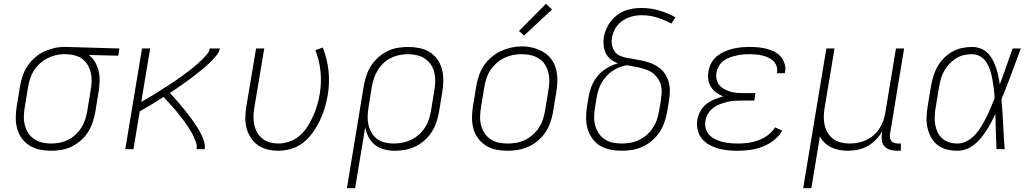

<svg xmlns="http://www.w3.org/2000/svg" viewBox="-20 -785 5440 1010"><path d="M248 8Q218 8 189 2Q160 -4 136 -19Q112 -34 95 -57Q78 -80 70.5 -107.5Q63 -135 63 -165.5Q63 -196 68 -226L86 -336Q91 -362 100 -388.5Q109 -415 125 -438.5Q141 -462 163 -481.5Q185 -501 210.5 -513Q236 -525 263 -531.5Q290 -538 317 -538Q321 -538 325 -538Q329 -538 333 -538L608 -530L602 -492L447 -496Q467 -481 480 -458.5Q493 -436 499 -411Q505 -386 504 -358.5Q503 -331 499 -304L481 -194Q476 -167 467 -140.5Q458 -114 442.5 -89.5Q427 -65 404.5 -45.5Q382 -26 356 -13.5Q330 -1 302.5 3.5Q275 8 248 8ZM248 -30Q271 -30 294 -34.5Q317 -39 338 -49.5Q359 -60 377 -76.5Q395 -93 408 -113.5Q421 -134 428 -156Q435 -178 439 -201L457 -311Q461 -333 462 -355.5Q463 -378 458.5 -399Q454 -420 444 -438.5Q434 -457 418.5 -470.5Q403 -484 382.5 -491Q362 -498 340 -499L326 -500Q323 -500 320 -500Q317 -500 314 -500Q292 -500 270 -494Q248 -488 227.5 -477.5Q207 -467 189 -450.5Q171 -434 158.5 -414.5Q146 -395 139 -373Q132 -351 128 -329L110 -219Q106 -196 105.5 -172Q105 -148 111 -125.5Q117 -103 129 -84.5Q141 -66 160 -53.5Q179 -41 201.5 -35.5Q224 -30 248 -30Z M639 0 727 -530H770L723 -249Q737 -257 751.5 -265Q766 -273 780 -282Q794 -291 808 -299.5Q822 -308 836 -317Q850 -326 864 -335Q878 -344 891.5 -353Q905 -362 918.5 -371.5Q932 -381 945.5 -391Q959 -401 972.5 -411Q986 -421 998.5 -431.5Q1011 -442 1023.5 -453Q1036 -464 1047.5 -476Q1059 -488 1070 -501Q1081 -514 1083 -530H1136Q1134 -513 1122.5 -498.5Q1111 -484 1099 -471Q1087 -458 1073.5 -446Q1060 -434 1046.5 -422.5Q1033 -411 1019 -400Q1005 -389 990.5 -378Q976 -367 961.5 -356.5Q947 -346 932.5 -336Q918 -326 903.5 -316Q889 -306 874 -296Q884 -285 893.5 -274.5Q903 -264 913 -252.5Q923 -241 932 -230Q941 -219 950.5 -207.5Q960 -196 969 -184.5Q978 -173 986.5 -161Q995 -149 1003.5 -137Q1012 -125 1019.5 -112.5Q1027 -100 1034 -87Q1041 -74 1046.5 -60Q1052 -46 1055.5 -31Q1059 -16 1057 0H1014Q1017 -18 1011.5 -34.5Q1006 -51 999 -66Q992 -81 983.5 -95Q975 -109 966 -123Q957 -137 947 -150Q937 -163 927 -176Q917 -189 906.5 -201.5Q896 -214 885 -226Q874 -238 863 -250.5Q852 -263 840 -275Q809 -255 778 -236Q747 -217 715 -199L682 0Z M1443 8Q1414 8 1386.5 1Q1359 -6 1336.5 -21.5Q1314 -37 1299 -60.5Q1284 -84 1277 -111Q1270 -138 1270.5 -167Q1271 -196 1276 -226L1327 -530H1370L1318 -219Q1314 -196 1313.5 -173Q1313 -150 1317.5 -128.5Q1322 -107 1333 -88Q1344 -69 1361 -55.5Q1378 -42 1399.5 -36Q1421 -30 1444 -30Q1473 -30 1503 -40.5Q1533 -51 1557 -72Q1581 -93 1598 -120Q1615 -147 1627.5 -175Q1640 -203 1648.5 -232Q1657 -261 1662 -291Q1672 -351 1666 -409.5Q1660 -468 1639 -521L1678 -535Q1701 -477 1708 -413.5Q1715 -350 1704 -285Q1698 -250 1688 -216.5Q1678 -183 1662.5 -150.5Q1647 -118 1625.5 -88Q1604 -58 1575.5 -35Q1547 -12 1512 -2Q1477 8 1443 8Z M1805 205 1894 -336Q1899 -363 1908 -389.5Q1917 -416 1933 -440.5Q1949 -465 1971 -484.5Q1993 -504 2019 -516.5Q2045 -529 2073 -533.5Q2101 -538 2128 -538Q2157 -538 2186.5 -532Q2216 -526 2240 -511Q2264 -496 2280.5 -473Q2297 -450 2304.5 -422.5Q2312 -395 2312 -364.5Q2312 -334 2307 -304L2289 -194Q2284 -167 2275 -140.5Q2266 -114 2250.5 -90Q2235 -66 2213 -46.5Q2191 -27 2165 -14.5Q2139 -2 2112 3Q2085 8 2057 8Q2029 8 2001.5 1Q1974 -6 1953 -22.5Q1932 -39 1919 -63.5Q1906 -88 1901 -115L1848 205ZM2050 -30Q2074 -30 2097 -34.5Q2120 -39 2141.5 -49Q2163 -59 2182 -75.5Q2201 -92 2214.5 -112.5Q2228 -133 2235.5 -155.5Q2243 -178 2247 -201L2265 -311Q2269 -334 2269.5 -358Q2270 -382 2264.5 -404.5Q2259 -427 2246.5 -445.5Q2234 -464 2215.5 -476.5Q2197 -489 2174 -494.5Q2151 -500 2127 -500Q2104 -500 2081.5 -495.5Q2059 -491 2037.5 -480.5Q2016 -470 1998 -453.5Q1980 -437 1967.5 -416.5Q1955 -396 1947.5 -374Q1940 -352 1936 -329L1919 -223Q1915 -199 1914 -175.5Q1913 -152 1918 -129.5Q1923 -107 1934 -87.5Q1945 -68 1963 -54.5Q1981 -41 2003.5 -35.5Q2026 -30 2050 -30Z M2648 8Q2618 8 2589 2Q2560 -4 2536 -19Q2512 -34 2495 -57Q2478 -80 2470.5 -107.5Q2463 -135 2463 -165.5Q2463 -196 2468 -226L2486 -336Q2491 -363 2500.5 -390.5Q2510 -418 2526.5 -442Q2543 -466 2566.5 -485.5Q2590 -505 2616.5 -517Q2643 -529 2670.5 -535Q2698 -541 2727 -541Q2756 -541 2785 -533.5Q2814 -526 2838.5 -511.5Q2863 -497 2880 -474Q2897 -451 2904.5 -423Q2912 -395 2912 -365Q2912 -335 2907 -304L2889 -194Q2884 -167 2874.5 -139.5Q2865 -112 2848.5 -88Q2832 -64 2809 -44.5Q2786 -25 2759 -13Q2732 -1 2704 3.5Q2676 8 2648 8ZM2649 -30Q2649 -30 2649 -30Q2649 -30 2649 -30Q2673 -30 2696 -34Q2719 -38 2741 -48.5Q2763 -59 2782 -75.5Q2801 -92 2814.5 -112.5Q2828 -133 2835.5 -155.5Q2843 -178 2847 -201L2865 -311Q2869 -335 2869.5 -359Q2870 -383 2864 -405.5Q2858 -428 2845.5 -447Q2833 -466 2813.5 -478Q2794 -490 2771 -495Q2748 -500 2723 -500Q2700 -500 2677.5 -495.5Q2655 -491 2633 -480.5Q2611 -470 2592.5 -453.5Q2574 -437 2560.5 -417Q2547 -397 2539.5 -374.5Q2532 -352 2528 -329L2510 -219Q2506 -195 2505.5 -171Q2505 -147 2511 -125Q2517 -103 2529.5 -84Q2542 -65 2560.5 -52.5Q2579 -40 2602 -35Q2625 -30 2649 -30ZM2737 -598 2710 -622 2852 -765 2884 -735Z M3249 8Q3219 8 3190 2Q3161 -4 3136.5 -18.5Q3112 -33 3095.5 -56.5Q3079 -80 3071 -107.5Q3063 -135 3063 -165Q3063 -195 3068 -226L3077 -279Q3082 -308 3094 -336.5Q3106 -365 3126.5 -388.5Q3147 -412 3174.5 -428Q3202 -444 3231 -452Q3210 -459 3193.5 -472Q3177 -485 3167.5 -503.5Q3158 -522 3155.5 -544Q3153 -566 3156 -589Q3160 -610 3169 -631.5Q3178 -653 3192 -671.5Q3206 -690 3224.5 -704.5Q3243 -719 3264.5 -727.5Q3286 -736 3308.5 -739.5Q3331 -743 3353 -743Q3402 -743 3447 -730Q3492 -717 3533 -694L3512 -661Q3476 -680 3437 -692.5Q3398 -705 3355 -705Q3337 -705 3320 -702Q3303 -699 3286 -692.5Q3269 -686 3254 -675.5Q3239 -665 3227.5 -651Q3216 -637 3209 -620Q3202 -603 3199 -586Q3196 -567 3199.5 -548Q3203 -529 3213.5 -514Q3224 -499 3241.5 -491.5Q3259 -484 3278 -480.5Q3297 -477 3316 -474Q3335 -471 3353.5 -467Q3372 -463 3390 -457.5Q3408 -452 3424.5 -443.5Q3441 -435 3455 -423Q3469 -411 3479 -395.5Q3489 -380 3495 -362.5Q3501 -345 3503 -326Q3505 -307 3503 -287Q3501 -267 3498 -248L3489 -194Q3484 -167 3474.5 -140Q3465 -113 3448.5 -88.5Q3432 -64 3409 -44.5Q3386 -25 3359.5 -13Q3333 -1 3305 3.5Q3277 8 3249 8ZM3249 -30Q3273 -30 3296 -34Q3319 -38 3341 -48.5Q3363 -59 3382 -75.5Q3401 -92 3414.5 -112.5Q3428 -133 3435.5 -155.5Q3443 -178 3447 -201L3456 -254Q3459 -274 3460.5 -294Q3462 -314 3458 -332.5Q3454 -351 3444 -367Q3434 -383 3420 -395.5Q3406 -408 3388.5 -415Q3371 -422 3352.5 -427Q3334 -432 3315 -435Q3296 -438 3277 -442Q3256 -438 3237 -430.5Q3218 -423 3200.5 -411Q3183 -399 3169 -383Q3155 -367 3144.5 -349Q3134 -331 3128 -311.5Q3122 -292 3119 -273L3110 -219Q3106 -195 3105.5 -171Q3105 -147 3111 -125Q3117 -103 3129.5 -84Q3142 -65 3160.5 -52.5Q3179 -40 3202 -35Q3225 -30 3249 -30Z M3862 8Q3835 8 3808 5.5Q3781 3 3756 -4.5Q3731 -12 3709 -24.5Q3687 -37 3671.5 -56.5Q3656 -76 3650 -102Q3644 -128 3648 -155Q3652 -178 3664 -200Q3676 -222 3696 -237.5Q3716 -253 3739 -262.5Q3762 -272 3785 -278Q3766 -285 3749 -297Q3732 -309 3720.5 -327Q3709 -345 3706 -366.5Q3703 -388 3707 -410Q3710 -432 3721.5 -453Q3733 -474 3751 -489Q3769 -504 3790.5 -513.5Q3812 -523 3834.5 -528.5Q3857 -534 3879 -536Q3901 -538 3923 -538Q3946 -538 3968.5 -536Q3991 -534 4012 -528.5Q4033 -523 4052.5 -513.5Q4072 -504 4086 -488.5Q4100 -473 4107 -451.5Q4114 -430 4110 -408Q4110 -406 4109.5 -404Q4109 -402 4109 -400H4066Q4067 -402 4067 -403Q4067 -404 4068 -406Q4070 -423 4064.5 -438.5Q4059 -454 4047.5 -465Q4036 -476 4021 -482.5Q4006 -489 3990 -493Q3974 -497 3957 -498.5Q3940 -500 3923 -500Q3906 -500 3888.5 -498.5Q3871 -497 3853.5 -493Q3836 -489 3818.5 -482.5Q3801 -476 3786 -465Q3771 -454 3761.5 -437.5Q3752 -421 3749 -404Q3746 -386 3749.5 -368.5Q3753 -351 3763.5 -338Q3774 -325 3789.5 -316.5Q3805 -308 3821.5 -303Q3838 -298 3856 -296.5Q3874 -295 3893 -295H3954L3948 -256H3886Q3867 -256 3847.5 -255Q3828 -254 3808 -249.5Q3788 -245 3768.5 -237.5Q3749 -230 3732.5 -218Q3716 -206 3705 -187.5Q3694 -169 3691 -150Q3687 -129 3692.5 -109Q3698 -89 3711.5 -75Q3725 -61 3742.5 -52.5Q3760 -44 3779.5 -39Q3799 -34 3820 -32Q3841 -30 3862 -30Q3888 -30 3915 -33.5Q3942 -37 3968.5 -46.5Q3995 -56 4018.5 -73.5Q4042 -91 4057 -115L4095 -98Q4078 -68 4050 -46.5Q4022 -25 3990.5 -13Q3959 -1 3926.5 3.5Q3894 8 3862 8Z M4205 205 4327 -530H4370L4318 -219Q4314 -196 4313.5 -172.5Q4313 -149 4318 -127Q4323 -105 4334.5 -86Q4346 -67 4363.5 -54Q4381 -41 4403.5 -35.5Q4426 -30 4449 -30Q4472 -30 4494.5 -34.5Q4517 -39 4538 -49Q4559 -59 4577 -75Q4595 -91 4607.5 -111Q4620 -131 4627.5 -153Q4635 -175 4638 -197L4693 -530H4736L4662 -81Q4660 -71 4661.5 -61Q4663 -51 4669 -43.5Q4675 -36 4684.5 -33Q4694 -30 4704 -30H4719V8H4698Q4680 8 4662.5 3Q4645 -2 4633.5 -14.5Q4622 -27 4619 -45Q4616 -63 4619 -81L4621 -95Q4608 -71 4588 -50.5Q4568 -30 4544 -16.5Q4520 -3 4493 2.5Q4466 8 4440 8Q4418 8 4395.5 4Q4373 0 4353.5 -9.5Q4334 -19 4318.5 -33.5Q4303 -48 4293 -67L4248 205Z M5017 8Q4988 8 4960.5 1Q4933 -6 4912 -22Q4891 -38 4878 -62Q4865 -86 4859 -113Q4853 -140 4854 -168.5Q4855 -197 4860 -226L4878 -336Q4883 -362 4891 -387.5Q4899 -413 4912.5 -436.5Q4926 -460 4946 -480Q4966 -500 4990 -513.5Q5014 -527 5040.5 -532.5Q5067 -538 5093 -538Q5116 -538 5138 -530Q5160 -522 5175.5 -506.5Q5191 -491 5201.5 -471Q5212 -451 5219.5 -429.5Q5227 -408 5231.5 -386Q5236 -364 5239 -341Q5257 -388 5273.5 -435.5Q5290 -483 5307 -530H5350Q5325 -463 5300 -395.5Q5275 -328 5248 -262Q5254 -196 5257 -130.5Q5260 -65 5265 0H5222Q5220 -46 5218.5 -93Q5217 -140 5216 -186Q5206 -164 5194.5 -142Q5183 -120 5169.5 -99.5Q5156 -79 5140.5 -59.5Q5125 -40 5105.5 -24.5Q5086 -9 5063 -0.5Q5040 8 5017 8ZM5017 -30Q5043 -30 5067.5 -43.5Q5092 -57 5110.5 -77.5Q5129 -98 5143 -121.5Q5157 -145 5169 -169Q5181 -193 5191.5 -218Q5202 -243 5212 -268Q5211 -292 5208 -316.5Q5205 -341 5201 -364.5Q5197 -388 5190 -411Q5183 -434 5171 -454Q5159 -474 5138.5 -487Q5118 -500 5093 -500Q5072 -500 5050 -495Q5028 -490 5009 -478Q4990 -466 4974 -449Q4958 -432 4947 -412.5Q4936 -393 4930 -372Q4924 -351 4920 -329L4902 -219Q4898 -197 4897 -174.5Q4896 -152 4899.5 -130.5Q4903 -109 4912 -90Q4921 -71 4936.5 -57Q4952 -43 4973 -36.5Q4994 -30 5017 -30Z"/></svg>

Font: Iosevka Curly XLtEx
Style: Italic
Weight: 200
Width: 7
Italic angle: -9°
Monospace: yes
Designer: Belleve Invis
Foundry: Belleve Invis
Version: Version 11.1.0; ttfautohint (v1.8.3)